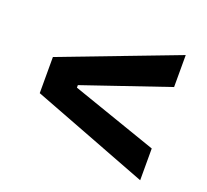

<svg xmlns="http://www.w3.org/2000/svg" viewBox="-99 -757 845 784"><g transform="rotate(20 323.5 -365.0)"><path d="M582 -637V-498L210 -371V-360L582 -231V-93L75 -287V-444Z"/></g></svg>

Font: Hubot Sans SemiBold
Style: Regular
Weight: 600
Designer: Deni Anggara
Foundry: GitHub, Inc., Subsidiary of Microsoft Corporation
Version: Version 2.000